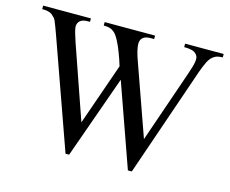

<svg xmlns="http://www.w3.org/2000/svg" viewBox="-96 -797 1137 948"><g transform="rotate(15 472.5 -323.0)"><path d="M936.5 -644.5Q925.3 -644.5 915.3 -642.8Q905.3 -641.1 896.5 -636.2Q887.7 -631.3 879.6 -622.8Q871.6 -614.3 864.3 -600.6Q859.9 -592.3 851.6 -572Q843.3 -551.8 832.5 -519.5L648.4 15.6H628.4L478.5 -407.7L328.1 15.6H309.6L113.8 -535.2Q104 -562.5 97.9 -578.6Q91.8 -594.7 87.9 -603.5Q84 -612.3 80.8 -616.5Q77.6 -620.6 73.2 -623.5Q64.5 -634.8 50 -639.6Q35.6 -644.5 13.7 -644.5V-662.1H257.8V-644.5H246.1Q210.4 -644.5 199.2 -622.6Q196.8 -617.7 195.6 -612.3Q194.3 -606.9 195.8 -596.9Q197.3 -586.9 201.9 -570.3Q206.5 -553.7 215.8 -526.4L345.2 -154.3L455.6 -470.2Q444.8 -506.8 432.1 -538.6Q426.8 -552.2 420.9 -565.9Q415 -579.6 408.4 -591.8Q401.9 -604 395.3 -613.5Q388.7 -623 381.8 -628.4Q372.1 -636.7 360.6 -640.6Q349.1 -644.5 328.1 -644.5V-662.1H585.9V-644.5H568.8Q516.1 -644.5 516.1 -601.6Q516.1 -588.4 521 -567.1Q525.9 -545.9 537.1 -515.1L665 -154.3L791 -519.5Q798.3 -541.5 803.5 -558.1Q808.6 -574.7 810.5 -586.9Q812.5 -599.1 811.3 -607.9Q810.1 -616.7 804.7 -623.5Q795.4 -636.2 778.8 -640.4Q762.2 -644.5 739.3 -644.5V-662.1H936.5Z"/></g></svg>

Font: Doulos SIL Afr
Style: Regular
Weight: 400
Designer: Walt Agee, Victor Gaultney, Peter Martin, Debbi Hosken, Becca Hirsbrunner
Foundry: SIL International
Version: Version 5.000